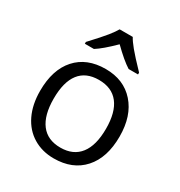

<svg xmlns="http://www.w3.org/2000/svg" viewBox="-181 -892 966 1029"><g transform="rotate(30 302.0 -378.0)"><path d="M547.9 -268.1Q547.9 -137.2 481.9 -63.7Q416 9.8 299.8 9.8Q228 9.8 172.4 -23.9Q116.7 -57.6 86.4 -120.6Q56.2 -183.6 56.2 -268.1Q56.2 -398.9 121.6 -471.9Q187 -544.9 303.2 -544.9Q415.5 -544.9 481.7 -470.2Q547.9 -395.5 547.9 -268.1ZM140.1 -268.1Q140.1 -165.5 181.2 -111.8Q222.2 -58.1 301.8 -58.1Q381.3 -58.1 422.6 -111.6Q463.9 -165 463.9 -268.1Q463.9 -370.1 422.6 -423.1Q381.3 -476.1 300.8 -476.1Q221.2 -476.1 180.7 -423.8Q140.1 -371.6 140.1 -268.1ZM137.7 -617.2Q199.7 -683.6 224.6 -714.8Q249.5 -746.1 260.7 -766.1H341.8Q352.5 -745.6 379.2 -713.1Q405.8 -680.7 466.8 -617.2V-606H408.7Q365.7 -632.8 300.8 -696.8Q234.4 -631.3 193.8 -606H137.7Z"/></g></svg>

Font: f0_52653 
Style: Regular
Weight: 400
Foundry: Ascender Corporation
Version: Version 1.10